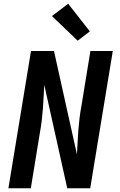

<svg xmlns="http://www.w3.org/2000/svg" viewBox="-20 -1008 640 1028"><path d="M25 0 146 -735H269L392 -181Q394 -213 395.5 -246Q397 -279 399.5 -311.5Q402 -344 406 -376.5Q410 -409 416 -441L464 -735H584L463 0H340L217 -554Q215 -522 213.5 -489Q212 -456 209.5 -423.5Q207 -391 203 -358.5Q199 -326 193 -294L145 0ZM396 -790 258 -922 345 -988 461 -840Z"/></svg>

Font: Iosevka Curly Extended
Style: Bold Italic
Weight: 700
Width: 7
Italic angle: -9°
Monospace: yes
Designer: Belleve Invis
Foundry: Belleve Invis
Version: Version 11.1.0; ttfautohint (v1.8.3)